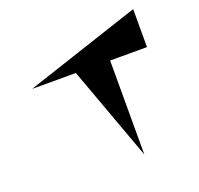

<svg xmlns="http://www.w3.org/2000/svg" viewBox="-153 -1011 1306 1258"><g transform="rotate(-20 500.0 -382.0)"><path d="M901 -842V-577H644V78L405 -577H100Z"/></g></svg>

Font: Chokokutai
Style: Regular
Weight: 400
Designer: 108号,108go
Foundry: Font Zone 108
Version: Version 1.000; ttfautohint (v1.8.3)